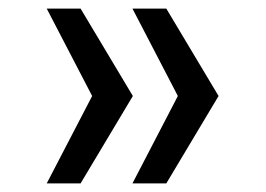

<svg xmlns="http://www.w3.org/2000/svg" viewBox="-20 -534 620 448"><path d="M290 -310 168 -514H89L195 -310L89 -106H168ZM490 -310 368 -514H289L395 -310L289 -106H368Z"/></svg>

Font: CommitMono-dimboump
Style: Regular
Weight: 400
Monospace: yes
Designer: Eigil Nikolajsen
Foundry: Eigil Nikolajsen
Version: Version 1.143